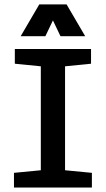

<svg xmlns="http://www.w3.org/2000/svg" viewBox="-20 -846 478 866"><path d="M43 -66.4 164.1 -78.1V-546.9L46.9 -558.6V-625H390.6V-558.6L273.4 -546.9V-78.1L394.5 -66.4V0H43ZM364.3 -682.6H252.9L198.2 -796.9H239.3L184.6 -682.6H73.2L157.2 -826.2H280.3Z"/></svg>

Font: Sudo Variable
Style: Regular
Weight: 400
Monospace: yes
Designer: Jens Kutilek
Foundry: Jens Kutilek
Version: Version 0.040